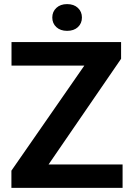

<svg xmlns="http://www.w3.org/2000/svg" viewBox="-20 -916 647 936"><path d="M577.6 -114.3V0H35.6V-84L391.1 -596.2H36.1V-710.9H570.3V-629.4L216.8 -114.3ZM234.9 -830.6Q234.9 -858.9 254.6 -877.4Q274.4 -896 307.1 -896Q340.3 -896 359.9 -877.4Q379.4 -858.9 379.4 -830.6Q379.4 -802.2 359.9 -783.9Q340.3 -765.6 307.1 -765.6Q274.4 -765.6 254.6 -783.9Q234.9 -802.2 234.9 -830.6Z"/></svg>

Font: Vazirmatn RD UI
Style: Bold
Weight: 700
Designer: Saber Rastikerdar
Foundry: Saber Rastikerdar
Version: Version 33.003